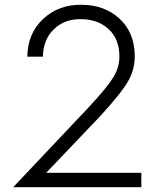

<svg xmlns="http://www.w3.org/2000/svg" viewBox="-20 -780 671 800"><path d="M172.5 -60H568.8V0H35L353.8 -337.5Q428.8 -418.8 453.1 -459.4Q477.5 -500 477.5 -543.8Q477.5 -616.2 433.8 -657.5Q390 -698.8 321.2 -700Q251.2 -702.5 205.6 -659.4Q160 -616.2 158.8 -543.8H93.8Q95 -641.2 160.6 -701.9Q226.2 -762.5 323.8 -760Q415 -758.8 476.2 -703.8Q537.5 -648.8 541.2 -556.2Q543.8 -495 515 -443.8Q486.2 -392.5 398.8 -297.5Z"/></svg>

Font: Now Light
Style: Regular
Weight: 300
Designer: Alfredo Marco Pradil
Foundry: Alfredo Marco Pradil
Version: Version 1.002;PS 001.002;hotconv 1.0.88;makeotf.lib2.5.64775